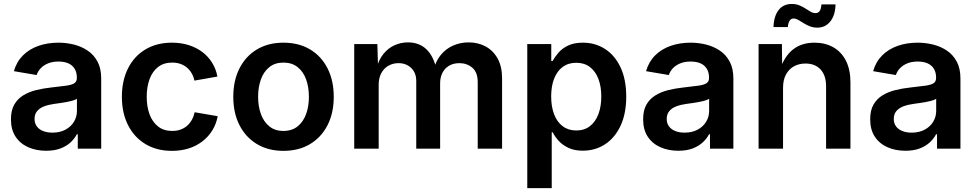

<svg xmlns="http://www.w3.org/2000/svg" viewBox="-20 -769 5053 993"><path d="M218.8 10.7Q167 10.7 125.5 -7.8Q84 -26.4 60.3 -62.5Q36.6 -98.6 36.6 -152.3Q36.6 -198.2 53.7 -228Q70.8 -257.8 100.3 -275.9Q129.9 -293.9 166.7 -303Q203.6 -312 243.7 -316.4Q291.5 -321.8 320.8 -325.7Q350.1 -329.6 363.8 -338.1Q377.4 -346.7 377.4 -365.2V-368.2Q377.4 -394 366.5 -412.6Q355.5 -431.2 334.5 -440.9Q313.5 -450.7 282.2 -450.7Q251 -450.7 227.8 -440.9Q204.6 -431.2 190.2 -415.5Q175.8 -399.9 169.4 -380.9L51.8 -400.9Q65.9 -449.7 98.6 -482.4Q131.3 -515.1 178.5 -531.7Q225.6 -548.3 282.2 -548.3Q322.8 -548.3 362.1 -538.6Q401.4 -528.8 433.3 -507.3Q465.3 -485.8 484.4 -450.4Q503.4 -415 503.4 -362.8V0H382.3V-74.7H377.4Q365.7 -51.8 344.5 -32.2Q323.2 -12.7 292.2 -1Q261.2 10.7 218.8 10.7ZM251 -83Q290 -83 318.6 -98.4Q347.2 -113.8 362.5 -139.4Q377.9 -165 377.9 -194.8V-258.3Q372.1 -253.4 357.9 -249.3Q343.8 -245.1 325.7 -241.7Q307.6 -238.3 290 -235.8Q272.5 -233.4 258.8 -231.4Q230.5 -227.5 207.8 -218.8Q185.1 -210 171.9 -194.3Q158.7 -178.7 158.7 -153.8Q158.7 -130.9 170.7 -115Q182.6 -99.1 203.4 -91.1Q224.1 -83 251 -83Z M869.1 11.2Q790.5 11.2 732.2 -23.9Q673.8 -59.1 642.1 -122.1Q610.4 -185.1 610.4 -268.1Q610.4 -352.1 642.1 -415.3Q673.8 -478.5 732.2 -513.4Q790.5 -548.3 869.1 -548.3Q915.5 -548.3 954.8 -536.1Q994.1 -523.9 1024.9 -501.2Q1055.7 -478.5 1076.2 -446Q1096.7 -413.6 1104.5 -373L985.4 -352.1Q981 -373.5 970.9 -390.6Q960.9 -407.7 946.3 -419.9Q931.6 -432.1 912.6 -438.7Q893.6 -445.3 870.6 -445.3Q826.7 -445.3 797.4 -422.4Q768.1 -399.4 753.4 -359.4Q738.8 -319.3 738.8 -268.6Q738.8 -217.8 753.4 -178Q768.1 -138.2 797.4 -115Q826.7 -91.8 870.6 -91.8Q894 -91.8 913.3 -98.6Q932.6 -105.5 947.3 -118.2Q961.9 -130.9 971.9 -148.7Q981.9 -166.5 986.8 -188.5L1106 -168Q1098.1 -126.5 1077.6 -93.8Q1057.1 -61 1026.1 -37.4Q995.1 -13.7 955.6 -1.2Q916 11.2 869.1 11.2Z M1445.8 11.2Q1367.2 11.2 1308.8 -23.9Q1250.5 -59.1 1218.5 -121.8Q1186.5 -184.6 1186.5 -268.1Q1186.5 -352.1 1218.5 -415.3Q1250.5 -478.5 1308.8 -513.4Q1367.2 -548.3 1445.8 -548.3Q1525.4 -548.3 1583.7 -513.4Q1642.1 -478.5 1674.1 -415.3Q1706.1 -352.1 1706.1 -268.1Q1706.1 -184.6 1674.1 -121.8Q1642.1 -59.1 1583.7 -23.9Q1525.4 11.2 1445.8 11.2ZM1445.8 -91.8Q1489.7 -91.8 1519 -115.2Q1548.3 -138.7 1563 -178.5Q1577.6 -218.3 1577.6 -268.6Q1577.6 -318.8 1563 -358.9Q1548.3 -398.9 1519 -422.1Q1489.7 -445.3 1445.8 -445.3Q1402.3 -445.3 1373.3 -422.1Q1344.2 -398.9 1329.6 -358.9Q1314.9 -318.8 1314.9 -268.6Q1314.9 -218.3 1329.6 -178.5Q1344.2 -138.7 1373.3 -115.2Q1402.3 -91.8 1445.8 -91.8Z M1812 0V-541H1931.6L1935.5 -412.6H1926.3Q1938.5 -460 1963.1 -490.2Q1987.8 -520.5 2020.8 -535.2Q2053.7 -549.8 2089.8 -549.8Q2148.9 -549.8 2186.3 -513.2Q2223.6 -476.6 2237.8 -407.7H2222.7Q2233.9 -454.1 2260.5 -485.8Q2287.1 -517.6 2324.2 -533.7Q2361.3 -549.8 2403.8 -549.8Q2452.6 -549.8 2491.9 -528.6Q2531.2 -507.3 2554 -465.8Q2576.7 -424.3 2576.7 -363.8V0H2450.7V-344.2Q2450.7 -395 2422.9 -418.7Q2395 -442.4 2356 -442.4Q2325.2 -442.4 2302.7 -429.2Q2280.3 -416 2268.3 -392.6Q2256.3 -369.1 2256.3 -338.4V0H2132.8V-350.1Q2132.8 -392.1 2106.9 -417.2Q2081.1 -442.4 2040.5 -442.4Q2012.7 -442.4 1989.5 -429.4Q1966.3 -416.5 1952.4 -391.6Q1938.5 -366.7 1938.5 -330.1V0Z M2707 204.1V-541H2831.1V-453.6H2837.9Q2849.1 -474.1 2867.9 -496.1Q2886.7 -518.1 2917.5 -533.2Q2948.2 -548.3 2994.6 -548.3Q3058.1 -548.3 3108.9 -515.9Q3159.7 -483.4 3189.2 -420.9Q3218.8 -358.4 3218.8 -269.5Q3218.8 -181.6 3189.7 -119.1Q3160.6 -56.6 3109.9 -23.2Q3059.1 10.3 2994.1 10.3Q2949.2 10.3 2918.5 -4.9Q2887.7 -20 2868.4 -41.7Q2849.1 -63.5 2838.4 -85H2833.5V204.1ZM2960.4 -94.2Q3002.4 -94.2 3031.2 -116.7Q3060.1 -139.2 3075 -179Q3089.8 -218.8 3089.8 -270Q3089.8 -321.3 3075 -360.6Q3060.1 -399.9 3031.2 -422.1Q3002.4 -444.3 2960.4 -444.3Q2918.9 -444.3 2889.9 -422.6Q2860.8 -400.9 2845.7 -361.8Q2830.6 -322.8 2830.6 -270Q2830.6 -217.8 2845.7 -178Q2860.8 -138.2 2890.1 -116.2Q2919.4 -94.2 2960.4 -94.2Z M3488.3 10.7Q3436.5 10.7 3395 -7.8Q3353.5 -26.4 3329.8 -62.5Q3306.2 -98.6 3306.2 -152.3Q3306.2 -198.2 3323.2 -228Q3340.3 -257.8 3369.9 -275.9Q3399.4 -293.9 3436.3 -303Q3473.1 -312 3513.2 -316.4Q3561 -321.8 3590.3 -325.7Q3619.6 -329.6 3633.3 -338.1Q3647 -346.7 3647 -365.2V-368.2Q3647 -394 3636 -412.6Q3625 -431.2 3604 -440.9Q3583 -450.7 3551.8 -450.7Q3520.5 -450.7 3497.3 -440.9Q3474.1 -431.2 3459.7 -415.5Q3445.3 -399.9 3439 -380.9L3321.3 -400.9Q3335.4 -449.7 3368.2 -482.4Q3400.9 -515.1 3448 -531.7Q3495.1 -548.3 3551.8 -548.3Q3592.3 -548.3 3631.6 -538.6Q3670.9 -528.8 3702.9 -507.3Q3734.9 -485.8 3753.9 -450.4Q3772.9 -415 3772.9 -362.8V0H3651.9V-74.7H3647Q3635.3 -51.8 3614 -32.2Q3592.8 -12.7 3561.8 -1Q3530.8 10.7 3488.3 10.7ZM3520.5 -83Q3559.6 -83 3588.1 -98.4Q3616.7 -113.8 3632.1 -139.4Q3647.5 -165 3647.5 -194.8V-258.3Q3641.6 -253.4 3627.4 -249.3Q3613.3 -245.1 3595.2 -241.7Q3577.1 -238.3 3559.6 -235.8Q3542 -233.4 3528.3 -231.4Q3500 -227.5 3477.3 -218.8Q3454.6 -210 3441.4 -194.3Q3428.2 -178.7 3428.2 -153.8Q3428.2 -130.9 3440.2 -115Q3452.1 -99.1 3472.9 -91.1Q3493.7 -83 3520.5 -83Z M4029.8 -314.9V0H3903.3V-541H4023.9L4025.4 -406.7H4013.2Q4036.1 -477.1 4080.8 -512.7Q4125.5 -548.3 4192.4 -548.3Q4248 -548.3 4290 -524.4Q4332 -500.5 4355.2 -454.6Q4378.4 -408.7 4378.4 -342.8V0H4252.4V-323.2Q4252.4 -378.4 4224.1 -409.4Q4195.8 -440.4 4146 -440.4Q4112.3 -440.4 4086.2 -426Q4060.1 -411.6 4044.9 -383.5Q4029.8 -355.5 4029.8 -314.9ZM4207.5 -626Q4186 -626 4168.2 -633.1Q4150.4 -640.1 4135.5 -649.7Q4120.6 -659.2 4107.9 -666.3Q4095.2 -673.3 4084.5 -673.3Q4070.3 -673.3 4063 -660.4Q4055.7 -647.5 4054.7 -628.9H3980.5Q3981.9 -684.6 4006.6 -716.6Q4031.2 -748.5 4074.7 -748.5Q4096.7 -748.5 4114 -741.5Q4131.3 -734.4 4145.5 -725.1Q4159.7 -715.8 4172.4 -708.5Q4185.1 -701.2 4197.3 -701.2Q4212.4 -701.2 4219.5 -712.4Q4226.6 -723.6 4228.5 -746.1H4301.3Q4299.8 -689.9 4274.2 -658Q4248.5 -626 4207.5 -626Z M4662.6 10.7Q4610.8 10.7 4569.3 -7.8Q4527.8 -26.4 4504.2 -62.5Q4480.5 -98.6 4480.5 -152.3Q4480.5 -198.2 4497.6 -228Q4514.6 -257.8 4544.2 -275.9Q4573.7 -293.9 4610.6 -303Q4647.5 -312 4687.5 -316.4Q4735.4 -321.8 4764.6 -325.7Q4793.9 -329.6 4807.6 -338.1Q4821.3 -346.7 4821.3 -365.2V-368.2Q4821.3 -394 4810.3 -412.6Q4799.3 -431.2 4778.3 -440.9Q4757.3 -450.7 4726.1 -450.7Q4694.8 -450.7 4671.6 -440.9Q4648.4 -431.2 4634 -415.5Q4619.6 -399.9 4613.3 -380.9L4495.6 -400.9Q4509.8 -449.7 4542.5 -482.4Q4575.2 -515.1 4622.3 -531.7Q4669.4 -548.3 4726.1 -548.3Q4766.6 -548.3 4805.9 -538.6Q4845.2 -528.8 4877.2 -507.3Q4909.2 -485.8 4928.2 -450.4Q4947.3 -415 4947.3 -362.8V0H4826.2V-74.7H4821.3Q4809.6 -51.8 4788.3 -32.2Q4767.1 -12.7 4736.1 -1Q4705.1 10.7 4662.6 10.7ZM4694.8 -83Q4733.9 -83 4762.5 -98.4Q4791 -113.8 4806.4 -139.4Q4821.8 -165 4821.8 -194.8V-258.3Q4815.9 -253.4 4801.8 -249.3Q4787.6 -245.1 4769.5 -241.7Q4751.5 -238.3 4733.9 -235.8Q4716.3 -233.4 4702.6 -231.4Q4674.3 -227.5 4651.6 -218.8Q4628.9 -210 4615.7 -194.3Q4602.5 -178.7 4602.5 -153.8Q4602.5 -130.9 4614.5 -115Q4626.5 -99.1 4647.2 -91.1Q4668 -83 4694.8 -83Z"/></svg>

Font: Inter 17pt SemiBold
Style: Regular
Weight: 600
Version: Version 4.001;git-66647c0bb